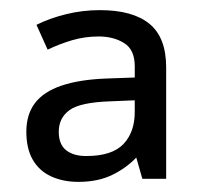

<svg xmlns="http://www.w3.org/2000/svg" viewBox="-20 -793 397 379"><path d="M177 -773Q242 -773 275 -746Q308 -719 308 -660V-440H261L249 -482Q229 -461 201 -447.5Q173 -434 135 -434Q104 -434 80.5 -445Q57 -456 44.5 -478Q32 -500 32 -533Q32 -567 49 -589.5Q66 -612 101.5 -624Q137 -636 190 -638L246 -640V-662Q246 -695 225 -708Q204 -721 175 -721Q147 -721 122 -713.5Q97 -706 74 -695L52 -744Q78 -757 110.5 -765Q143 -773 177 -773ZM198 -593Q138 -591 117 -575.5Q96 -560 96 -533Q96 -508 110.5 -496.5Q125 -485 150 -485Q201 -485 223.5 -508.5Q246 -532 246 -572V-595Z"/></svg>

Font: Noto Sans Tamil UI
Style: Regular
Weight: 400
Designer: Jelle Bosma - Monotype Design Team
Foundry: Monotype Imaging Inc.
Version: Version 2.004